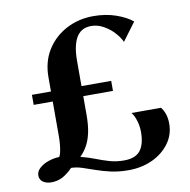

<svg xmlns="http://www.w3.org/2000/svg" viewBox="-83 -834 913 923"><g transform="rotate(-10 373.0 -372.5)"><path d="M471 7Q424 7 385.2 -1.8Q346.5 -10.5 314.2 -22Q282 -33.5 254.2 -42.5Q226.5 -51.5 200.5 -52Q175.5 -26.5 150.8 -13.2Q126 0 95.5 0Q71.5 0 55.2 -11.2Q39 -22.5 39 -43.5Q39 -63.5 56.8 -79.2Q74.5 -95 101.2 -104Q128 -113 153.5 -113.5Q158.5 -121.5 161.8 -136.2Q165 -151 167 -170.8Q169 -190.5 169 -213.5V-381.5H76V-430.5H169V-499.5Q169 -576 204.5 -632.5Q240 -689 299.8 -720.5Q359.5 -752 432 -752Q491.5 -752 540.8 -735Q590 -718 621.5 -692.5L556 -604.5Q545.5 -628 523.5 -651.8Q501.5 -675.5 473 -691.2Q444.5 -707 413.5 -707Q393.5 -707 376.2 -699.8Q359 -692.5 346 -675Q333 -657.5 325.5 -627.2Q318 -597 318 -551.5V-430.5H463V-381.5H318V-290Q318 -239.5 310 -203Q302 -166.5 287.5 -141Q273 -115.5 253.5 -96.5Q291 -87 323 -74.5Q355 -62 387.5 -52.5Q420 -43 458 -43Q514 -43 537.8 -73.8Q561.5 -104.5 561.5 -164.5Q561.5 -192 553 -219.8Q544.5 -247.5 532 -261.5H676Q685.5 -251.5 693.8 -230.2Q702 -209 702 -179.5Q702 -126 671 -83.8Q640 -41.5 587.8 -17.2Q535.5 7 471 7Z"/></g></svg>

Font: Merriweather 96pt
Style: Bold
Weight: 700
Version: Version 2.100